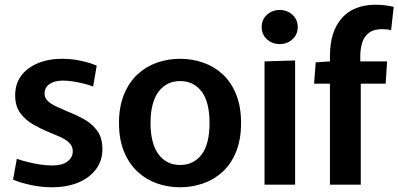

<svg xmlns="http://www.w3.org/2000/svg" viewBox="-20 -779 1681 810"><path d="M199 11Q155 11 110.5 1.5Q66 -8 35 -21L51 -109Q68 -103 93 -96.5Q118 -90 146 -85.5Q174 -81 200 -81Q243 -81 265 -98Q287 -115 287 -141Q287 -162 272 -176.5Q257 -191 233.5 -201.5Q210 -212 183 -223Q151 -236 119 -254.5Q87 -273 65.5 -302Q44 -331 44 -377Q44 -425 69 -459Q94 -493 139 -512Q184 -531 242 -531Q283 -531 322 -522.5Q361 -514 388 -502L373 -414Q358 -420 336.5 -425.5Q315 -431 291 -435Q267 -439 246 -439Q210 -439 189 -424.5Q168 -410 168 -384Q168 -366 181.5 -353Q195 -340 217 -330Q239 -320 264 -309Q298 -296 332 -277.5Q366 -259 389 -229Q412 -199 412 -150Q412 -101 385 -65Q358 -29 310.5 -9Q263 11 199 11Z M740 11Q689 11 643 -5Q597 -21 561 -54Q525 -87 503.5 -138.5Q482 -190 482 -260Q482 -330 503.5 -381.5Q525 -433 561 -466Q597 -499 643 -515Q689 -531 740 -531Q790 -531 836.5 -515Q883 -499 919 -466Q955 -433 976 -381.5Q997 -330 997 -260Q997 -190 976 -138.5Q955 -87 919 -54Q883 -21 836.5 -5Q790 11 740 11ZM740 -83Q770 -83 793 -95Q816 -107 832 -129Q848 -151 856 -184Q864 -217 864 -260Q864 -303 856 -336Q848 -369 832 -391Q816 -413 793 -425Q770 -437 740 -437Q710 -437 687 -425Q664 -413 648 -391Q632 -369 623.5 -336Q615 -303 615 -260Q615 -217 623.5 -184Q632 -151 648 -129Q664 -107 687 -95Q710 -83 740 -83Z M1096 -520 1225 -524V0H1096ZM1160 -593Q1129 -593 1106.5 -613Q1084 -633 1084 -665Q1084 -697 1106.5 -717Q1129 -737 1160 -737Q1191 -737 1213.5 -717Q1236 -697 1236 -665Q1236 -633 1213.5 -613Q1191 -593 1160 -593Z M1372 -426H1305L1312 -516L1372 -520V-543Q1372 -646 1422 -702.5Q1472 -759 1565 -759Q1585 -759 1605 -756.5Q1625 -754 1641 -750L1630 -652Q1622 -654 1612.5 -655Q1603 -656 1592 -656Q1557 -656 1536.5 -640.5Q1516 -625 1508 -599Q1500 -573 1500 -543V-520H1613L1607 -426H1502V0H1372Z"/></svg>

Font: Murecho Thin Medium
Style: Regular
Weight: 500
Version: Version 1.010